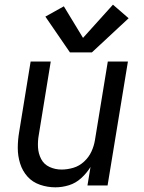

<svg xmlns="http://www.w3.org/2000/svg" viewBox="-20 -793 616 821"><path d="M217 8Q246 8 275 -1Q304 -10 327.5 -31.5Q351 -53 367 -79L354 0H440L527 -530H441L386 -194Q382 -169 371 -145Q360 -121 339.5 -102Q319 -83 293.5 -75.5Q268 -68 243 -68Q216 -68 192 -79Q168 -90 156 -113Q144 -136 142.5 -163Q141 -190 146 -217L197 -530H111L62 -229Q56 -194 56 -160Q56 -126 66 -94Q76 -62 97.5 -38Q119 -14 151 -3Q183 8 217 8ZM279 -569H373L530 -715L463 -773L335 -631L253 -766L174 -722Z"/></svg>

Font: Iosevka Sparkle Oblique
Style: Regular
Weight: 400
Italic angle: -9°
Designer: Belleve Invis
Foundry: Belleve Invis
Version: Version 4.5.0; ttfautohint (v1.8.3)